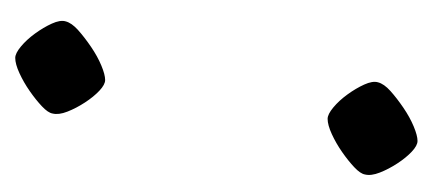

<svg xmlns="http://www.w3.org/2000/svg" viewBox="-178 -390 568 252"><g transform="rotate(90 106.0 -264.0)"><path d="M56 0Q50 0 41 -7.5Q32 -15 24 -26Q16 -37 11 -48Q6 -59 8 -66Q10 -74 19.5 -82.5Q29 -91 41.5 -99.5Q54 -108 66 -113Q78 -118 85 -118Q91 -118 99 -110.5Q107 -103 114.5 -91.5Q122 -80 126.5 -68.5Q131 -57 129 -49Q128 -43 119.5 -35Q111 -27 99.5 -19Q88 -11 76 -5.5Q64 0 56 0ZM136 -410Q130 -410 121 -417.5Q112 -425 104 -436Q96 -447 91 -458Q86 -469 88 -476Q90 -484 99.5 -492.5Q109 -501 121.5 -509.5Q134 -518 146 -523Q158 -528 165 -528Q171 -528 179 -520.5Q187 -513 194.5 -501.5Q202 -490 206.5 -478.5Q211 -467 209 -459Q208 -453 199.5 -445Q191 -437 179.5 -429Q168 -421 156 -415.5Q144 -410 136 -410Z"/></g></svg>

Font: Texturina Medium 12pt Thin
Style: Italic
Weight: 250
Italic angle: -11°
Version: Version 1.002